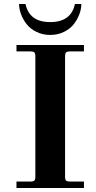

<svg xmlns="http://www.w3.org/2000/svg" viewBox="-20 -936 480 956"><path d="M62 0H398V-32H328C318.7 -32 312.3 -33.7 309 -37C305.7 -40.3 304 -46.7 304 -56V-656C304 -665.3 305.7 -671.7 309 -675C312.3 -678.3 318.7 -680 328 -680H398V-712H62V-680H132C141.3 -680 147.7 -678.3 151 -675C154.3 -671.7 156 -665.3 156 -656V-56C156 -46.7 154.3 -40.3 151 -37C147.7 -33.7 141.3 -32 132 -32H62ZM75 -916C75 -900 78.2 -883.3 84.5 -866C90.8 -848.7 100 -832.2 112 -816.5C124 -800.8 140.3 -787.8 161 -777.5C181.7 -767.2 204.7 -762 230 -762C255.3 -762 278.3 -767.2 299 -777.5C319.7 -787.8 336 -800.8 348 -816.5C360 -832.2 369.2 -848.7 375.5 -866C381.8 -883.3 385 -900 385 -916H353C340.3 -856 299.3 -826 230 -826C160.7 -826 119.7 -856 107 -916Z"/></svg>

Font: Km Standard TT
Style: Bold
Weight: 700
Designer: Alexey Kryukov <alexios@thessalonica.org.ru>
Version: Version 2.0.2